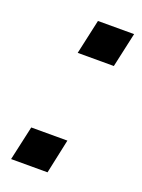

<svg xmlns="http://www.w3.org/2000/svg" viewBox="-105 -562 455 614"><g transform="rotate(20 122.0 -255.0)"><path d="M95 -392 121 -510H244L218 -392ZM11 0 37 -117H160L135 0Z"/></g></svg>

Font: Saira Semi Condensed Medium
Style: Italic
Weight: 500
Width: 4
Italic angle: -12°
Designer: Hector Gatti with collaboration of the Omnibus-Type team
Foundry: Omnibus-Type
Version: Version 1.001; ttfautohint (v1.8)